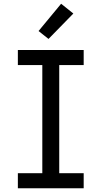

<svg xmlns="http://www.w3.org/2000/svg" viewBox="-20 -1001 540 1021"><path d="M75 0V-80H205V-655H75V-735H425V-655H295V-80H425V0ZM238 -794 185 -836 305 -981 370 -929Z"/></svg>

Font: Iosevka Medium
Style: Regular
Weight: 500
Monospace: yes
Designer: Belleve Invis
Foundry: Belleve Invis
Version: Version 32.5.0; ttfautohint (v1.8.4)